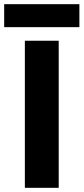

<svg xmlns="http://www.w3.org/2000/svg" viewBox="-42 -899 400 919"><path d="M239 -704V0H77V-704ZM338 -879V-769H-22V-879Z"/></svg>

Font: Prodigy Sans
Style: Bold
Weight: 700
Designer: Wei Huang
Foundry: Wei Huang
Version: Version 1.003; ttfautohint (v1.8.3)